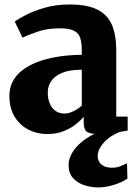

<svg xmlns="http://www.w3.org/2000/svg" viewBox="-20 -588 612 858"><path d="M190.5 11Q145 11 106.5 -9Q68 -29 45 -67Q22 -105 22 -159.5Q22 -205 46.2 -239.2Q70.5 -273.5 114.2 -296.2Q158 -319 217 -330.8Q276 -342.5 345.5 -343V-363Q345.5 -397.5 338.2 -419Q331 -440.5 309.8 -451Q288.5 -461.5 247 -461.5Q190 -461.5 147.2 -446.2Q104.5 -431 80.5 -420L46 -491.5Q59 -502 93.8 -520.2Q128.5 -538.5 179 -553.2Q229.5 -568 290 -568Q369.5 -568 415 -545.2Q460.5 -522.5 480 -477Q499.5 -431.5 499.5 -363V-67H550.5V-4.5Q539 -2 515.5 1.5Q492 5 465.2 7.8Q438.5 10.5 417 10.5Q378.5 10.5 366.2 -0.8Q354 -12 354 -43.5V-66.5Q341.5 -50.5 318.5 -32.2Q295.5 -14 263.2 -1.5Q231 11 190.5 11ZM268 -80.5Q286.5 -80.5 308.2 -91Q330 -101.5 345.5 -116.5V-276.5Q290.5 -276.5 257 -262.2Q223.5 -248 208.5 -225.2Q193.5 -202.5 193.5 -175.5Q193.5 -145.5 202.8 -124.5Q212 -103.5 228.8 -92Q245.5 -80.5 268 -80.5ZM417.5 249.5Q386.5 249.5 356.2 239.5Q326 229.5 306.2 207.5Q286.5 185.5 286.5 150Q286.5 129.5 295.8 108.2Q305 87 323.5 66.8Q342 46.5 368.5 29Q395 11.5 429.5 -1L465 -5L522 -1Q487.5 11.5 464 30.5Q440.5 49.5 428.5 70Q416.5 90.5 416.5 108.5Q416.5 133 433.2 147.2Q450 161.5 480.5 161.5Q502.5 161.5 517.2 155Q532 148.5 547.5 142L549.5 210Q535.5 220 514.2 229Q493 238 468 243.8Q443 249.5 417.5 249.5Z"/></svg>

Font: Merriweather 20pt Black
Style: Regular
Weight: 900
Version: Version 2.100